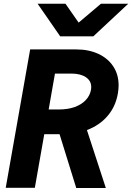

<svg xmlns="http://www.w3.org/2000/svg" viewBox="-20 -984 692 1006"><path d="M138 -725H380.5Q445 -725 495.2 -701.8Q545.5 -678.5 573.5 -636Q601.5 -593.5 601.5 -536.5Q601.5 -517.5 597.5 -493.5Q585.5 -425 543.2 -376Q501 -327 435.5 -302.5L534.5 1H379.5L292 -281H212L162.5 0H10ZM457 -514.5Q458 -519 458 -528Q458 -560.5 430 -579.5Q402 -598.5 353 -598.5H268L235 -410.5H290Q335.5 -410.5 371.2 -423.2Q407 -436 429.2 -459.5Q451.5 -483 457 -514.5ZM177 -964.5H323L392 -865.5L509 -964.5H652L469 -793.5H295.5Z"/></svg>

Font: JuliaMono ExtraBoldItalic
Style: Regular
Weight: 800
Italic angle: -9°
Monospace: yes
Designer: cormullion
Foundry: corm
Version: Version 0.049; ttfautohint (v1.8.4)